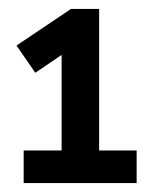

<svg xmlns="http://www.w3.org/2000/svg" viewBox="-20 -800 340 430"><path d="M33 -390V-463H118V-677L59 -637L17 -698L139 -780H202V-463H286V-390Z"/></svg>

Font: Coupeur_Texte
Style: Regular
Weight: 400
Designer: Léa Rolland
Version: Version 1.000;PS 001.000;hotconv 1.0.88;makeotf.lib2.5.64775